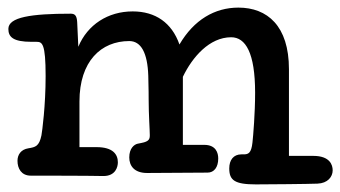

<svg xmlns="http://www.w3.org/2000/svg" viewBox="-20 -464 895 505"><path d="M740 -282C740 -396 683 -444 607 -444C545 -444 490 -412 452 -347C432 -404 389 -434 329 -434C264 -434 210 -399 186 -341L183 -406C182 -423 177 -428 166 -428C62 -428 2 -419 2 -388C2 -367 14 -354 63 -354H76C91 -354 100 -350 100 -264C100 -186 91 -119 89 -108C83 -79 73 -77 55 -74C35 -71 26 -57 26 -41C26 -21 36 -2 61 -2C229 -2 241 -1 252 -1C284 -1 290 -25 290 -37C290 -58 277 -77 234 -77H189V-197C189 -303 246 -356 320 -356C351 -356 368 -325 370 -265C371 -235 371 -204 371 -202C371 -163 374 -122 374 -109C374 -99 373 -92 352 -88L342 -86C333 -84 320 -74 320 -50C320 -28 333 -9 367 -9C385 -9 515 -10 526 -10C543 -10 554 -24 554 -47C554 -62 548 -83 517 -83H461V-262C486 -314 531 -366 588 -366C626 -366 651 -325 651 -220C651 -166 646 -107 644 -89C641 -61 633 -58 621 -58H615C594 -58 583 -43 583 -21C583 10 597 21 653 21C685 21 793 20 815 19C842 18 855 1 855 -16C855 -30 848 -54 804 -54H740Z"/></svg>

Font: Life Savers
Style: ExtraBold
Weight: 800
Designer: Pablo Impallari, Rodrigo Fuenzalida, Brenda Gallo
Foundry: Pablo Impallari, Rodrigo Fuenzalida, Brenda Gallo
Version: Version 3.000